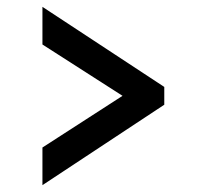

<svg xmlns="http://www.w3.org/2000/svg" viewBox="-20 -633 604 561"><path d="M104 -92V-202L338 -353L104 -503V-613L460 -379V-327Z"/></svg>

Font: Onest Medium
Style: Regular
Weight: 500
Designer: Dmitri Voloshin, Andrey Kudryavtsev
Foundry: Dmitri Voloshin, Andrey Kudryavtsev
Version: Version 1.000;gftools[0.9.33]